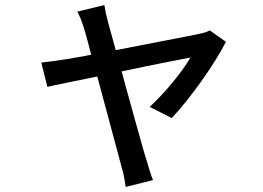

<svg xmlns="http://www.w3.org/2000/svg" viewBox="-20 -642 1040 758"><path d="M571 -220 658 -176C728 -249 829 -391 872 -477L808 -522C797 -515 780 -511 765 -508C730 -500 572 -471 437 -444L407 -553C400 -578 395 -602 392 -622L285 -596C296 -577 304 -555 311 -532C318 -511 328 -473 340 -426C275 -413 209 -402 143 -395L167 -299C195 -306 272 -321 364 -340C401 -201 447 -31 460 17C468 44 473 72 476 96L584 69C576 50 565 14 560 -5C544 -52 500 -218 460 -360C585 -387 708 -410 732 -415C701 -360 627 -271 571 -220Z"/></svg>

Font: Spoqa Han Sans Neo Medium
Style: Regular
Weight: 500
Designer: [Spoqa Han Sans Neo] Dong-huui Kim ___ Younghwa Kang ___ Yujin Lee ___ [Noto Sans] Ryoko NISHIZUKA ____ (kana & ideograp
Foundry: Spoqa (http://www.spoqa-han-sans.com)
Version: Version 1.100;hotconv 1.0.109;makeotfexe 2.5.65596